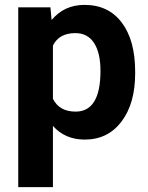

<svg xmlns="http://www.w3.org/2000/svg" viewBox="-20 -558 603 781"><path d="M529.8 -259.3Q529.8 -137.2 474.4 -63.7Q418.9 9.8 324.7 9.8Q244.6 9.8 195.3 -45.9V203.1H54.2V-528.3H185.1L189.9 -476.6Q241.2 -538.1 323.7 -538.1Q421.4 -538.1 475.6 -465.8Q529.8 -393.6 529.8 -266.6ZM388.7 -269.5Q388.7 -343.3 362.5 -383.3Q336.4 -423.3 286.6 -423.3Q220.2 -423.3 195.3 -372.6V-156.2Q221.2 -104 287.6 -104Q388.7 -104 388.7 -269.5Z"/></svg>

Font: RobotoDraft
Style: Bold
Weight: 700
Version: Version 2.001150; 2014